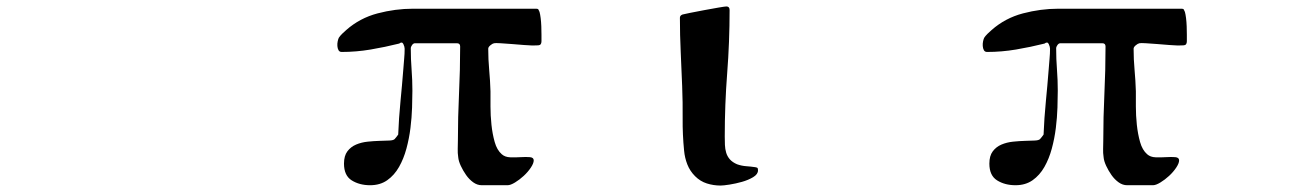

<svg xmlns="http://www.w3.org/2000/svg" viewBox="-20 -567 4040 595"><path d="M1217 -432Q1173 -421 1128.5 -413.5Q1084 -406 1039 -406Q1032 -406 1029 -411.5Q1026 -417 1025.5 -424.5Q1025 -432 1026.5 -439Q1028 -446 1030 -450Q1033 -455 1040.5 -462.5Q1048 -470 1053 -474Q1095 -511 1150 -525.5Q1205 -540 1260 -540H1642Q1647 -540 1648.5 -537.5Q1650 -535 1652 -530Q1654 -523 1655.5 -511Q1657 -499 1657.5 -485.5Q1658 -472 1658 -459.5Q1658 -447 1658 -439Q1658 -427 1648 -426.5Q1638 -426 1630 -426Q1622 -426 1604 -427.5Q1586 -429 1566.5 -430.5Q1547 -432 1531 -433Q1515 -434 1511 -433Q1506 -432 1499.5 -426.5Q1493 -421 1493 -416Q1493 -383 1496 -350Q1499 -317 1500 -284Q1500 -265 1500 -237Q1500 -209 1503 -180.5Q1506 -152 1513 -127Q1520 -102 1535 -89Q1545 -80 1561.5 -79.5Q1578 -79 1594 -80Q1610 -81 1622 -80Q1634 -79 1634 -70Q1634 -61 1625 -47.5Q1616 -34 1603 -22Q1590 -10 1576 -1.5Q1562 7 1553 7H1473Q1459 7 1446.5 -2Q1434 -11 1424.5 -24.5Q1415 -38 1408 -53Q1401 -68 1400 -80Q1398 -93 1398.5 -105.5Q1399 -118 1399 -131Q1399 -204 1402.5 -277Q1406 -350 1406 -423Q1406 -433 1396 -433H1266Q1261 -433 1257 -427.5Q1253 -422 1253 -417Q1253 -384 1255.5 -351.5Q1258 -319 1258 -286Q1258 -264 1257 -233.5Q1256 -203 1252 -170.5Q1248 -138 1239.5 -106.5Q1231 -75 1216.5 -49.5Q1202 -24 1180 -8.5Q1158 7 1127 7Q1094 7 1070 -8Q1046 -23 1046 -60Q1046 -84 1056.5 -98Q1067 -112 1083.5 -119Q1100 -126 1119.5 -128Q1139 -130 1156.5 -130.5Q1174 -131 1186.5 -131.5Q1199 -132 1203 -136Q1206 -139 1208.5 -142.5Q1211 -146 1214 -150Q1216 -201 1221 -252Q1226 -303 1230 -354Q1231 -370 1232.5 -385Q1234 -400 1234 -416Q1234 -422 1230 -430.5Q1226 -439 1217 -432Z M2087 -512Q2087 -519 2095 -522Q2098 -523 2118 -527Q2138 -531 2162 -535.5Q2186 -540 2206.5 -543.5Q2227 -547 2231 -547Q2241 -547 2241 -536Q2241 -437 2233.5 -340Q2226 -243 2226 -144Q2226 -131 2226.5 -118Q2227 -105 2230.5 -93.5Q2234 -82 2242 -73Q2250 -64 2264 -58Q2278 -53 2292 -52Q2306 -51 2320 -49Q2326 -48 2327.5 -46.5Q2329 -45 2329 -39Q2329 -27 2314 -18Q2299 -9 2279.5 -3.5Q2260 2 2241 5Q2222 8 2213 8Q2191 8 2170.5 1.5Q2150 -5 2134 -21Q2118 -37 2110 -57.5Q2102 -78 2100 -100Q2095 -150 2095.5 -200Q2096 -250 2094 -300Q2092 -354 2089.5 -406Q2087 -458 2087 -512Z M3217 -432Q3173 -421 3128.5 -413.5Q3084 -406 3039 -406Q3032 -406 3029 -411.5Q3026 -417 3025.5 -424.5Q3025 -432 3026.5 -439Q3028 -446 3030 -450Q3033 -455 3040.5 -462.5Q3048 -470 3053 -474Q3095 -511 3150 -525.5Q3205 -540 3260 -540H3642Q3647 -540 3648.5 -537.5Q3650 -535 3652 -530Q3654 -523 3655.5 -511Q3657 -499 3657.5 -485.5Q3658 -472 3658 -459.5Q3658 -447 3658 -439Q3658 -427 3648 -426.5Q3638 -426 3630 -426Q3622 -426 3604 -427.5Q3586 -429 3566.5 -430.5Q3547 -432 3531 -433Q3515 -434 3511 -433Q3506 -432 3499.5 -426.5Q3493 -421 3493 -416Q3493 -383 3496 -350Q3499 -317 3500 -284Q3500 -265 3500 -237Q3500 -209 3503 -180.5Q3506 -152 3513 -127Q3520 -102 3535 -89Q3545 -80 3561.5 -79.5Q3578 -79 3594 -80Q3610 -81 3622 -80Q3634 -79 3634 -70Q3634 -61 3625 -47.5Q3616 -34 3603 -22Q3590 -10 3576 -1.5Q3562 7 3553 7H3473Q3459 7 3446.5 -2Q3434 -11 3424.5 -24.5Q3415 -38 3408 -53Q3401 -68 3400 -80Q3398 -93 3398.5 -105.5Q3399 -118 3399 -131Q3399 -204 3402.5 -277Q3406 -350 3406 -423Q3406 -433 3396 -433H3266Q3261 -433 3257 -427.5Q3253 -422 3253 -417Q3253 -384 3255.5 -351.5Q3258 -319 3258 -286Q3258 -264 3257 -233.5Q3256 -203 3252 -170.5Q3248 -138 3239.5 -106.5Q3231 -75 3216.5 -49.5Q3202 -24 3180 -8.5Q3158 7 3127 7Q3094 7 3070 -8Q3046 -23 3046 -60Q3046 -84 3056.5 -98Q3067 -112 3083.5 -119Q3100 -126 3119.5 -128Q3139 -130 3156.5 -130.5Q3174 -131 3186.5 -131.5Q3199 -132 3203 -136Q3206 -139 3208.5 -142.5Q3211 -146 3214 -150Q3216 -201 3221 -252Q3226 -303 3230 -354Q3231 -370 3232.5 -385Q3234 -400 3234 -416Q3234 -422 3230 -430.5Q3226 -439 3217 -432Z"/></svg>

Font: SoukouMincho
Style: Regular
Weight: 400
Designer: Dr. Ken Lunde (project architect, glyph set definition & overall production); Masataka HATTORI  (production & ideograph 
Foundry: Adobe Systems Incorporated
Version: Version 1.00